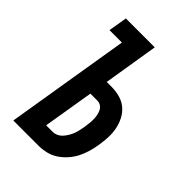

<svg xmlns="http://www.w3.org/2000/svg" viewBox="-215 -832 930 930"><g transform="rotate(45 250.0 -367.5)"><path d="M51 0 156 -639H71L87 -735H285L239 -452H272Q301 -452 328.5 -444.5Q356 -437 377 -419.5Q398 -402 411 -377Q424 -352 429.5 -324Q435 -296 433.5 -266.5Q432 -237 427 -207Q423 -182 415.5 -156.5Q408 -131 396 -107.5Q384 -84 365.5 -63Q347 -42 324 -27Q301 -12 275 -6Q249 0 224 0ZM180 -96H224Q238 -96 251 -102Q264 -108 274 -119Q284 -130 291.5 -143Q299 -156 304 -169Q309 -182 311.5 -195.5Q314 -209 317 -223Q319 -237 320.5 -250.5Q322 -264 322 -277.5Q322 -291 319.5 -304.5Q317 -318 311.5 -329.5Q306 -341 295.5 -348.5Q285 -356 271 -356H223Z"/></g></svg>

Font: Iosevka
Style: Bold Italic
Weight: 700
Italic angle: -9°
Monospace: yes
Designer: Belleve Invis
Foundry: Belleve Invis
Version: Version 32.5.0; ttfautohint (v1.8.4)